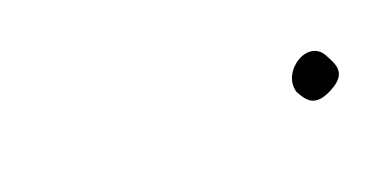

<svg xmlns="http://www.w3.org/2000/svg" viewBox="-24 -361 194 96"><g transform="rotate(-10 73.0 -312.5)"><path d="M124 -306C128 -301 132 -297 141 -304C150 -311 146 -316 142 -321C134 -332 118 -317 124 -306Z"/></g></svg>

Font: Electronic
Style: ThnIt
Weight: 100
Version: Version 1.011